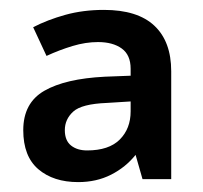

<svg xmlns="http://www.w3.org/2000/svg" viewBox="-20 -742 411 388"><path d="M190 -722Q258 -722 292 -690Q326 -658 326 -598V-380H268L254 -429Q234 -404 204.5 -389Q175 -374 138 -374Q88 -374 57.5 -400Q27 -426 27 -479Q27 -534 69.5 -558.5Q112 -583 192 -587L244 -589V-603Q244 -631 226 -644Q208 -657 178 -657Q153 -657 126.5 -649Q100 -641 74 -629L47 -687Q76 -702 112 -712Q148 -722 190 -722ZM196 -534Q145 -532 128 -516.5Q111 -501 111 -479Q111 -458 123.5 -448Q136 -438 156 -438Q200 -438 222 -460Q244 -482 244 -517V-537Z"/></svg>

Font: Noto Sans Sundanese SemiBold
Style: Regular
Weight: 600
Version: Version 2.003